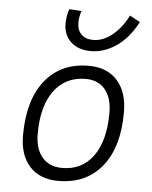

<svg xmlns="http://www.w3.org/2000/svg" viewBox="-55 -824 696 879"><g transform="rotate(5 293.0 -384.0)"><path d="M245.1 9.8Q161.1 9.8 114 -41.5Q66.9 -92.8 66.9 -184.1Q66.9 -346.2 139.2 -436.8Q211.4 -527.3 339.8 -527.3Q423.8 -527.3 470.9 -474.9Q518.1 -422.4 518.1 -328.6Q518.1 -168.9 445.8 -79.6Q373.5 9.8 245.1 9.8ZM257.8 -50.8Q349.6 -50.8 400.9 -122.1Q452.1 -193.4 452.1 -320.3Q452.1 -389.2 420.4 -427.7Q388.7 -466.3 331.1 -466.3Q238.3 -466.3 185.8 -395.3Q133.3 -324.2 133.3 -197.3Q133.3 -128.4 166 -89.6Q198.7 -50.8 257.8 -50.8ZM342.3 -595.2Q284.2 -595.2 250.2 -627Q216.3 -658.7 216.3 -710.4Q216.3 -726.1 219 -743.4Q221.7 -760.7 227.5 -777.8L284.2 -773.9Q274.4 -746.1 274.4 -721.2Q274.4 -686.5 293.7 -666.7Q313 -647 348.6 -647Q394 -647 436.8 -681.9Q479.5 -716.8 507.3 -772.9L554.7 -747.1Q515.1 -671.9 459 -633.5Q402.8 -595.2 342.3 -595.2Z"/></g></svg>

Font: Cascadia Code PL Light
Style: Italic
Weight: 300
Italic angle: -10°
Monospace: yes
Designer: Aaron Bell
Foundry: Saja Typeworks
Version: Version 2404.023; ttfautohint (v1.8.4)